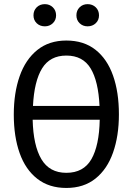

<svg xmlns="http://www.w3.org/2000/svg" viewBox="-20 -895 640 926"><path d="M553.5 -343.5Q553.5 -239.5 525.2 -159.2Q497 -79 440.5 -33.8Q384 11.5 300 11.5Q216.5 11.5 159.8 -32.8Q103 -77 74.8 -156.5Q46.5 -236 46.5 -342.5Q46.5 -447 74.8 -527.5Q103 -608 159.8 -653.8Q216.5 -699.5 300 -699.5Q384 -699.5 440.5 -655Q497 -610.5 525.2 -530.5Q553.5 -450.5 553.5 -343.5ZM300 -61.5Q383 -61.5 420.8 -127.2Q458.5 -193 461 -317.5H137.5Q140.5 -193.5 179.5 -127.5Q218.5 -61.5 300 -61.5ZM300 -627Q221 -627 183 -565.2Q145 -503.5 139 -384H460Q454.5 -503.5 417 -565.2Q379.5 -627 300 -627ZM196.5 -768Q172.5 -768 157 -783Q141.5 -798 141.5 -821Q141.5 -844.5 157 -859.8Q172.5 -875 196.5 -875Q219 -875 234.8 -859.8Q250.5 -844.5 250.5 -821Q250.5 -798 234.8 -783Q219 -768 196.5 -768ZM402.5 -768Q379.5 -768 364 -783Q348.5 -798 348.5 -821Q348.5 -844.5 364 -859.8Q379.5 -875 402.5 -875Q426 -875 441.8 -859.8Q457.5 -844.5 457.5 -821Q457.5 -798 441.8 -783Q426 -768 402.5 -768Z"/></svg>

Font: Fast_Mono
Style: Regular
Weight: 400
Monospace: yes
Designer: Carrois Corporate, Edenspiekermann AG, Nikita Prokopov
Foundry: Carrois Corporate, Edenspiekermann AG, Nikita Prokopov
Version: Version 5.002